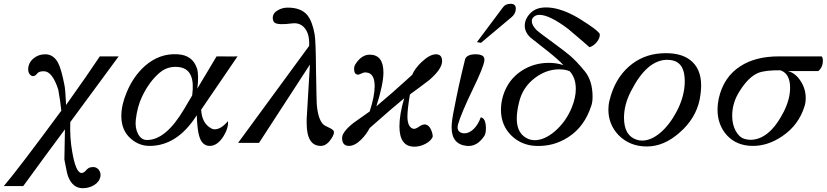

<svg xmlns="http://www.w3.org/2000/svg" viewBox="-70 -750 4340 1008"><path d="M454 -454H553Q385 -225 299 -109Q296 -25 309 46Q328 158 358 158Q371 158 382 144Q395 129 408 128Q434 123 449 142Q461 159 457 178Q451 205 424.5 221.5Q398 238 364 238Q311 238 287 175Q282 163 268 88Q268 85 271 -71Q179 52 52 227H-50Q28 135 252 -169Q247 -217 236 -279Q205 -376 160 -376Q136 -376 127 -366Q117 -353 108 -351Q97 -348 87.5 -358.5Q78 -369 78 -385Q78 -419 104.5 -442Q131 -465 167 -465Q211 -465 235 -420Q252 -387 268 -305Q273 -284 277 -199Q396 -366 454 -454Z M1177 -454 986 -174Q990 -101 1041 -75Q1048 -71 1057 -71Q1090 -71 1127 -114Q1130 -78 1103 -34Q1071 16 1031 16Q991 16 976 -35Q966 -66 963 -145Q861 16 715 16Q661 16 618 -21Q567 -64 567 -141Q567 -199 595 -265Q629 -348 690 -403Q767 -471 862 -465Q941 -461 964 -391Q975 -357 966 -285L1067 -454Q1178 -453 1177 -454ZM897 -178 939 -249Q948 -318 932 -353Q913 -399 851 -399Q805 -399 769 -369Q713 -322 675 -241Q651 -190 643 -122Q638 -78 655 -46.5Q672 -15 702 -15Q801 -15 897 -178Z M1682 -62Q1688 -47 1666 -17Q1643 16 1614 16Q1540 16 1540 -104V-127Q1541 -136 1541 -141Q1541 -151 1557 -411L1290 0H1180L1553 -509Q1556 -569 1531 -601Q1506 -633 1462 -627Q1393 -618 1373 -630Q1362 -638 1362 -656Q1362 -682 1390 -697Q1413 -710 1441 -710Q1511 -710 1544 -670Q1570 -637 1582 -569Q1588 -532 1589 -384Q1592 -211 1593 -203Q1599 -128 1625 -99Q1632 -91 1657 -80Q1677 -71 1682 -62Z M2082 -254Q2069 -176 2069 -139Q2069 -83 2099 -74Q2110 -71 2130 -85Q2151 -100 2166 -96Q2185 -91 2195 -64Q2204 -40 2201 -30Q2191 -9 2163 5.5Q2135 20 2105 20Q2027 20 2027 -87Q2027 -149 2052 -234Q1992 -185 1871 -78Q1853 -44 1827 -18Q1793 16 1762 16Q1726 16 1726 -26Q1726 -57 1785 -104Q1822 -130 1871 -165Q1897 -246 1897 -297Q1897 -356 1865 -367Q1854 -370 1847 -370Q1840 -370 1827 -364Q1814 -358 1811 -358Q1789 -358 1789 -388Q1789 -402 1796 -413Q1828 -463 1871 -463Q1943 -463 1943 -369Q1943 -309 1906 -192Q1982 -255 2094 -357Q2106 -388 2142 -423Q2186 -465 2219 -465Q2251 -465 2251 -429Q2251 -388 2184 -330Q2167 -317 2133 -291.5Q2099 -266 2082 -254Z M2638 -705Q2638 -679 2617 -661L2455 -525L2434 -529L2570 -711Q2583 -730 2611 -730Q2638 -730 2638 -705ZM2473 -433Q2470 -400 2413 -283Q2350 -152 2335 -98Q2326 -65 2349 -54Q2356 -50 2368 -50Q2393 -50 2416.5 -72.5Q2440 -95 2454 -134Q2481 -130 2481 -75Q2481 -47 2471 -34Q2434 21 2381 16Q2301 8 2301 -81Q2301 -117 2315 -182Q2337 -299 2372 -440Q2382 -465 2427 -465Q2452 -465 2463.5 -457Q2475 -449 2473 -433Z M3079 -570Q3080 -550 3063.5 -529.5Q3047 -509 3025 -502Q3003 -522 2913 -598Q2815 -672 2762 -672Q2745 -672 2733.5 -662.5Q2722 -653 2722 -639Q2722 -617 2748 -591Q2756 -583 2819 -537Q2902 -476 2919 -461Q2957 -429 3000 -376Q3041 -326 3041 -242Q3041 -215 3035 -197Q2999 -84 2912 -29Q2836 20 2743 16Q2668 13 2615 -38Q2560 -92 2560 -174Q2560 -211 2572 -250Q2598 -332 2668 -378Q2732 -420 2812 -420Q2852 -420 2888 -408Q2863 -436 2801 -485Q2718 -550 2716 -552Q2685 -580 2685 -615Q2685 -654 2720 -686Q2748 -711 2797 -711Q2861 -711 2940 -670Q2973 -653 3023 -619Q3077 -582 3079 -570ZM2932 -186Q2953 -238 2953 -283Q2953 -341 2921 -376Q2897 -386 2866 -386Q2799 -386 2740 -342Q2674 -293 2655 -213Q2643 -164 2643 -127Q2643 -44 2707 -19Q2722 -14 2737 -14Q2787 -14 2841 -59Q2901 -110 2932 -186Z M3603 -226Q3582 -127 3498 -54Q3416 19 3326 19Q3236 19 3177 -41Q3124 -97 3124 -175Q3124 -200 3130 -223Q3157 -335 3232 -401Q3304 -464 3402 -470Q3499 -476 3552 -436Q3611 -392 3611 -301Q3611 -269 3603 -226ZM3481 -162Q3525 -244 3525 -324Q3525 -416 3465 -432Q3450 -436 3433 -436Q3326 -436 3242 -270Q3206 -200 3206 -132Q3206 -37 3274 -16Q3286 -12 3301 -12Q3348 -12 3396 -52.5Q3444 -93 3481 -162Z M4019 -454H4244Q4250 -447 4250 -432Q4250 -396 4226 -377H4066Q4106 -367 4133 -325Q4160 -284 4160 -235Q4160 -212 4154 -193Q4124 -94 4037 -35Q3962 16 3883 16Q3799 16 3748 -38Q3697 -93 3697 -175Q3697 -202 3703 -231Q3728 -346 3818 -403Q3897 -454 4019 -454ZM4044 -162Q4078 -229 4078 -289Q4078 -364 4027 -381Q3947 -382 3910 -367Q3860 -346 3814 -273Q3774 -212 3774 -142Q3774 -97 3792 -63.5Q3810 -30 3838 -21Q3855 -16 3869 -16Q3969 -16 4044 -162Z"/></svg>

Font: GFS Didot
Style: Italic
Weight: 400
Italic angle: -12°
Designer: Takis Katsoulidis and George D. Matthiopoulos
Foundry: George Matthiopoulos and Takis Katsoulidis
Version: Version 1.0